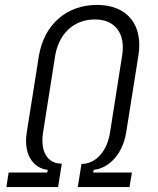

<svg xmlns="http://www.w3.org/2000/svg" viewBox="-20 -760 640 780"><path d="M6 0H216L231 -95C172 -95 143 -145 155 -222L204 -533C219 -624 281 -681 365 -681C448 -681 491 -624 476 -533L427 -222C415 -145 369 -94 311 -94L296 0H506L516 -59H358L361 -70C408 -74 476 -118 493 -224L542 -533C563 -659 497 -740 374 -740C249 -740 159 -659 138 -533L89 -224C72 -118 128 -74 174 -70L172 -59H15Z"/></svg>

Font: JetBrains Mono ExtraLight
Style: Italic
Weight: 240
Italic angle: -9°
Monospace: yes
Designer: Philipp Nurullin, Konstantin Bulenkov
Foundry: JetBrains
Version: Version 2.305